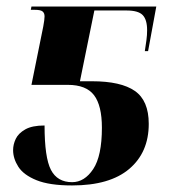

<svg xmlns="http://www.w3.org/2000/svg" viewBox="-20 -556 534 586"><path d="M200 10Q131 10 91.5 -6Q52 -22 36 -47Q20 -72 20 -98Q20 -115 28 -132Q36 -149 57 -161Q78 -173 116 -173Q116 -75 135.5 -37.5Q155 0 200 0Q238 0 264.5 -40Q291 -80 291 -166Q291 -234 267 -265.5Q243 -297 187 -297H76L112 -475Q114 -486 115 -493.5Q116 -501 116 -506Q116 -516 110 -521Q104 -526 87 -526H74L76 -536H457L432 -400H422Q425 -419 427 -434Q429 -449 429 -464Q429 -496 415.5 -510Q402 -524 366 -524H268L224 -308H261Q349 -308 391.5 -278.5Q434 -249 434 -178Q434 -91 374.5 -40.5Q315 10 200 10Z"/></svg>

Font: Noto Serif Display SemiCondensed
Style: Bold Italic
Weight: 700
Width: 4
Italic angle: -12°
Designer: Monotype Design Team
Foundry: Monotype Imaging Inc.
Version: Version 2.009